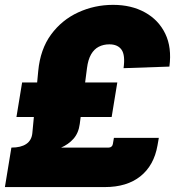

<svg xmlns="http://www.w3.org/2000/svg" viewBox="-35 -759 710 779"><path d="M6.8 -131.8 11.7 -160.2Q49.8 -160.2 71.5 -174.8Q93.3 -189.5 96.2 -218.8L120.1 -470.7Q128.4 -559.1 172.1 -618.7Q215.8 -678.2 282.2 -708.7Q348.6 -739.3 423.8 -739.3Q498 -739.3 553.2 -708.7Q608.4 -678.2 635.5 -622.3Q662.6 -566.4 652.3 -488.8L466.3 -482.4Q473.6 -535.2 458.3 -557.1Q442.9 -579.1 408.7 -579.1Q384.8 -579.1 365.7 -569.3Q346.7 -559.6 334.5 -538.3Q322.3 -517.1 317.9 -482.4L288.6 -255.9Q283.7 -219.2 263.2 -196Q242.7 -172.9 211.9 -159.7Q181.2 -146.5 145.5 -140.4Q109.9 -134.3 73.7 -133.1Q37.6 -131.8 6.8 -131.8ZM-15.1 0 11.2 -160.2H405.8Q412.6 -160.2 417.2 -164.1Q421.9 -168 422.9 -174.8L427.2 -199.7H609.4L604 -168.9Q589.8 -87.9 534.9 -43.9Q480 0 390.6 0ZM31.7 -284.2 54.7 -424.3H440.9L418 -284.2Z"/></svg>

Font: Inter 28pt Black
Style: Italic
Weight: 900
Italic angle: -9.3988°
Designer: Rasmus Andersson
Foundry: rsms
Version: Version 4.001;git-66647c0bb